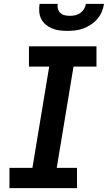

<svg xmlns="http://www.w3.org/2000/svg" viewBox="-20 -975 559 995"><path d="M29 0V-105H148L235 -630H130V-735H480V-630H361L274 -105H379V0ZM329 -815Q308 -815 288 -817.5Q268 -820 250 -827.5Q232 -835 217 -847.5Q202 -860 193.5 -877Q185 -894 183.5 -914Q182 -934 185 -955H279Q277 -941 280.5 -928.5Q284 -916 293 -907.5Q302 -899 315 -896Q328 -893 342 -893Q356 -893 370 -896Q384 -899 396 -907.5Q408 -916 415.5 -928.5Q423 -941 425 -955H519Q516 -934 507.5 -914Q499 -894 484.5 -877Q470 -860 451 -847.5Q432 -835 412 -827.5Q392 -820 371 -817.5Q350 -815 329 -815Z"/></svg>

Font: Iosevka Curly Extrabold
Style: Italic
Weight: 800
Italic angle: -9°
Monospace: yes
Designer: Belleve Invis
Foundry: Belleve Invis
Version: Version 22.1.2; ttfautohint (v1.8.4)